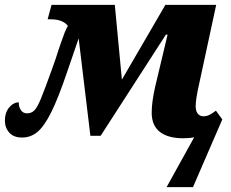

<svg xmlns="http://www.w3.org/2000/svg" viewBox="-21 -556 945 786"><path d="M774 6Q755 10 729 10Q667 10 633.5 -16Q600 -42 600 -95Q600 -138 614 -200L665 -414H658L391 0H349L301 -399L253 -259Q217 -153 188.5 -96Q160 -39 132.5 -16Q105 7 69 7Q35 7 17 -13Q-1 -33 -1 -63Q-1 -95 16.5 -116Q34 -137 56 -137Q55 -120 64 -106Q73 -92 90 -92Q108 -92 120 -104.5Q132 -117 146.5 -152Q161 -187 193 -276Q210 -323 217 -347Q220 -356 229 -382Q238 -408 244 -423.5Q250 -439 257 -450Q236 -477 186 -477H174L190 -536H449L478 -230L656 -536H864L795 -216Q780 -151 780 -121Q780 -102 788.5 -91Q797 -80 811 -80Q825 -80 836 -85.5Q847 -91 863 -103L889 -67L769 210H661Z"/></svg>

Font: Noto Serif NarrowBlack
Style: Italic
Weight: 900
Width: 4
Italic angle: -12°
Designer: Monotype Design Team
Foundry: Monotype Imaging Inc.
Version: Version 1.001